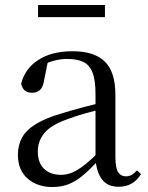

<svg xmlns="http://www.w3.org/2000/svg" viewBox="-20 -737 597 772"><path d="M190 15Q130 15 91 -19Q52 -53 52 -115Q52 -154 69 -184.5Q86 -215 125.5 -239Q165 -263 231 -282Q273 -295 319 -307Q365 -319 405 -328V-303Q365 -293 324 -281.5Q283 -270 249 -257Q185 -234 158.5 -202Q132 -170 132 -128Q132 -82 157.5 -58Q183 -34 225 -34Q248 -34 270 -43Q292 -52 320 -74Q348 -96 386 -134L395 -87H371Q340 -54 312.5 -31Q285 -8 256 3.5Q227 15 190 15ZM457 14Q412 14 389.5 -16.5Q367 -47 364 -100V-103V-359Q364 -415 352 -445.5Q340 -476 315 -488Q290 -500 250 -500Q221 -500 192 -491.5Q163 -483 130 -465L173 -492L157 -413Q153 -386 140.5 -375Q128 -364 109 -364Q73 -364 65 -400Q80 -461 134 -496Q188 -531 272 -531Q359 -531 401.5 -489.5Q444 -448 444 -355V-108Q444 -61 455 -44.5Q466 -28 486 -28Q499 -28 509 -33.5Q519 -39 531 -52L547 -37Q531 -11 508.5 1.5Q486 14 457 14ZM133 -668V-717H402V-668Z"/></svg>

Font: Noto Serif JP
Style: Regular
Weight: 400
Designer: Ryoko NISHIZUKA  (kana & ideographs); Frank Grießhammer (Latin, Greek & Cyrillic); Wenlong ZHANG  (bopomofo); Sandoll Co
Foundry: Adobe
Version: Version 2.003-H1;hotconv 1.1.1;makeotfexe 2.6.0